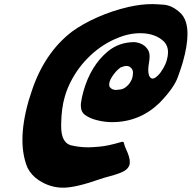

<svg xmlns="http://www.w3.org/2000/svg" viewBox="-20 -832 914 915"><path d="M281.2 62.5Q219.2 62.5 165.5 27.3Q128.9 3.4 110.8 -33.2Q86.9 -91.3 86.9 -165.5Q86.9 -248 116.2 -351.1Q122.6 -373 129.9 -394Q189.9 -578.6 322.3 -680.7Q372.6 -717.8 444.1 -749.5Q515.6 -781.2 592.3 -798.8Q652.3 -812.5 705.6 -812.5Q720.2 -812.5 760.3 -809.6Q800.3 -806.6 838.9 -771Q873.5 -738.8 873.5 -669.9Q873.5 -614.3 851.1 -535.2Q845.7 -515.1 827.1 -463.6Q808.6 -412.1 739.3 -340.8Q644.5 -250 514.6 -250Q477.1 -250 441.9 -259.3Q409.2 -267.1 385.3 -284.2Q365.2 -298.8 365.2 -329.1Q365.2 -334.5 365.7 -339.8Q369.6 -369.1 377.9 -397.9Q412.6 -519.5 493.7 -586.9Q547.4 -631.3 621.1 -631.3Q667 -626.5 686.5 -592.3Q692.9 -580.1 692.9 -564.9Q692.9 -564 692.6 -555.4Q692.4 -546.9 689.5 -529.8Q686.5 -512.2 686.5 -498.5Q686.5 -482.9 690.4 -472.2Q696.8 -457.5 707 -457.5Q715.3 -457.5 724.6 -465.3Q742.7 -480 752.4 -498L753.4 -499Q769 -523.9 774.9 -545.4Q780.8 -565.9 780.8 -583Q780.8 -612.8 762.7 -632.8Q720.7 -673.8 647.5 -673.8Q608.9 -673.8 567.9 -661.1Q487.8 -634.8 425.3 -580.6Q362.8 -526.4 324.2 -456.1Q300.8 -414.1 288.6 -370.6Q272.9 -317.4 271.5 -241.7V-230.5Q271.5 -154.3 315.9 -140.1Q357.4 -129.9 400.9 -129.9Q417 -129.9 456.1 -133.3Q495.1 -136.7 559.6 -155.8L563 -156.2Q569.3 -156.2 570.3 -151.4Q573.2 -136.7 582 -118.2Q598.6 -83 598.6 -60.1Q598.6 -52.7 597.2 -46.9Q589.8 -22 553.7 -8.3Q525.9 2.4 499.5 8.8Q485.4 12.2 475.6 15.4Q465.8 18.6 455.6 22Q340.3 62.5 281.2 62.5ZM533.7 -403.3Q538.6 -403.3 556.4 -406Q574.2 -408.7 593.3 -429.7Q606 -445.8 610.8 -461.9Q612.8 -469.7 613.8 -484.9V-486.8Q613.8 -501.5 600.1 -512.2Q593.3 -517.6 583 -517.6Q570.8 -517.6 554.2 -510.3Q531.2 -493.7 513.7 -465.8Q505.4 -453.1 502.4 -442.4Q500.5 -435.5 500.5 -429.2Q500.5 -423.8 502 -418.9Q511.7 -403.3 533.7 -403.3Z"/></svg>

Font: Weird Comic
Style: Italic
Weight: 400
Italic angle: -16°
Designer: GGBotNet
Foundry: GGBotNet
Version: 0.80